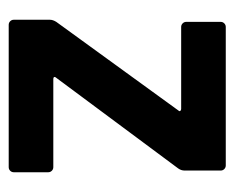

<svg xmlns="http://www.w3.org/2000/svg" viewBox="-70 -482 551 452"><g transform="rotate(90 206.0 -255.5)"><path d="M26 -12V-97Q26 -104 31 -112L240 -400Q242 -402 240.5 -404Q239 -406 236 -406H43Q38 -406 34.5 -409.5Q31 -413 31 -418V-499Q31 -504 34.5 -507.5Q38 -511 43 -511H369Q374 -511 377.5 -507.5Q381 -504 381 -499V-414Q381 -406 376 -399L162 -111Q160 -109 161 -107Q162 -105 165 -105H373Q378 -105 381.5 -101.5Q385 -98 385 -93V-12Q385 -7 381.5 -3.5Q378 0 373 0H38Q33 0 29.5 -3.5Q26 -7 26 -12Z"/></g></svg>

Font: Barlow Semi Condensed SemiBold
Style: Regular
Weight: 600
Width: 4
Designer: Jeremy Tribby
Foundry: Tribby Type
Version: Version 1.408